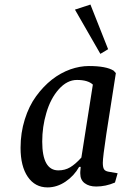

<svg xmlns="http://www.w3.org/2000/svg" viewBox="-20 -815 545 848"><path d="M499.5 -49.8 487.8 -8.8Q446.8 8.8 404.8 8.8Q373.5 8.8 354 -5.9Q334.5 -20.5 334.5 -48.8V-55.7L336.4 -78.1H329.6Q307.1 -38.1 269.3 -12.7Q231.4 12.7 189.9 12.7Q134.8 12.7 102.8 -33.9Q70.8 -80.6 70.8 -162.1Q70.8 -228 89.4 -287.4Q107.9 -346.7 139.6 -390.1Q203.1 -477.1 291 -508.8Q333 -523.4 372.6 -523.4Q449.2 -523.4 481.9 -502.9L491.7 -492.2L449.7 -223.6Q434.1 -120.1 434.1 -95.7Q434.1 -75.7 439.5 -67.4Q444.8 -59.1 459.5 -56.6ZM390.1 -441.4Q368.2 -461.9 319.8 -461.9Q276.4 -461.9 239.7 -420.9Q203.1 -379.9 184.6 -315.9Q166.5 -255.4 166.5 -189.5Q166.5 -62.5 237.8 -62.5Q267.1 -62.5 290 -76.2Q313 -89.8 339.4 -119.1ZM311 -772.5 379.4 -794.9 457.5 -597.7 423.3 -577.1Z"/></svg>

Font: Neuton
Style: Italic
Weight: 400
Italic angle: -9°
Designer: Brian M Zick
Version: Version 1.32